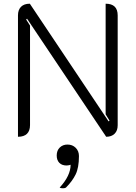

<svg xmlns="http://www.w3.org/2000/svg" viewBox="-20 -729 732 1036"><path d="M77 -646Q77 -676 93.5 -692.5Q110 -709 141 -709L566 -74L571 -78L550 -112V-709Q615 -709 615 -646V-53Q615 -24 598.5 -7.5Q582 9 553 9L126 -628L121 -624L142 -591V-54Q142 -23 125.5 -7Q109 9 77 9ZM361 160Q358 161 352 162.5Q346 164 340 164Q314 164 300 149.5Q286 135 286 110Q286 83 302.5 67Q319 51 344 51Q371 51 388.5 68.5Q406 86 406 113Q406 176 388 212.5Q370 249 337 282Q332 287 320 287Q307 287 302 283Q361 219 361 160Z"/></svg>

Font: K2D ExtraLight
Style: Regular
Weight: 275
Designer: Katatrad Aksorn Co.,Ltd.
Foundry: Cadson Demak Co.,Ltd.
Version: Version 1.000; ttfautohint (v1.6)